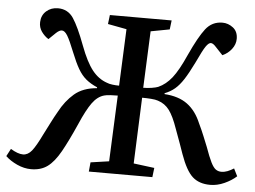

<svg xmlns="http://www.w3.org/2000/svg" viewBox="-52 -786 1148 864"><g transform="rotate(5 522.5 -354.0)"><path d="M478 -352Q463 -352 445 -351Q427 -350 417 -347Q387 -339 363.5 -306.5Q340 -274 312 -209Q277 -130 249.5 -81Q222 -32 192 -10Q162 12 118 12Q86 12 54.5 -2.5Q23 -17 2 -37L20 -71Q53 -51 76 -51Q98 -51 115.5 -72.5Q133 -94 160 -150Q174 -177 187 -203Q200 -229 215 -255Q242 -306 280.5 -339Q319 -372 382 -377V-381Q352 -394 331.5 -411Q311 -428 295 -455.5Q279 -483 261 -528Q240 -581 227.5 -601.5Q215 -622 202 -622Q191 -622 176 -608L145 -578Q127 -589 113.5 -608Q100 -627 101 -651Q102 -682 123.5 -701Q145 -720 176 -720Q221 -720 246 -682.5Q271 -645 302 -562Q329 -490 357.5 -454Q386 -418 425 -405Q434 -401 449.5 -399Q465 -397 480 -397L491 -653L406 -669L411 -710H690L685 -669L600 -653L589 -397Q608 -397 627 -400Q646 -403 656 -407Q690 -422 717 -456Q744 -490 776 -562Q814 -645 843 -682.5Q872 -720 919 -720Q945 -720 967 -703Q989 -686 989 -653Q989 -628 972.5 -606.5Q956 -585 931 -574L899 -608Q885 -624 875 -624Q865 -624 852.5 -606Q840 -588 813 -530Q789 -481 770.5 -452.5Q752 -424 732.5 -407.5Q713 -391 687 -381V-377Q751 -373 790.5 -344Q830 -315 853 -260Q867 -231 877.5 -205Q888 -179 897 -157Q913 -112 924.5 -89Q936 -66 947 -58.5Q958 -51 972 -51Q986 -51 1000 -56.5Q1014 -62 1028 -71L1045 -37Q1023 -17 991 -2.5Q959 12 927 12Q877 12 847 -15Q817 -42 791 -115Q784 -135 775 -160.5Q766 -186 751 -226Q732 -281 712 -308Q692 -335 660 -345Q649 -349 628.5 -350.5Q608 -352 588 -352L576 -54L670 -42L665 0H378L382 -42L465 -54Z"/></g></svg>

Font: Literata 36pt Medium
Style: Italic
Weight: 500
Italic angle: -2°
Designer: Latin by Veronika Burian and Jose Scaglione. Greek by Irene Vlachou. Cyrillic by Vera Evstafieva
Foundry: TypeTogether
Version: Version 3.002